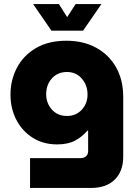

<svg xmlns="http://www.w3.org/2000/svg" viewBox="-20 -729 668 952"><path d="M129 203V55H380Q397 55 407 45.5Q417 36 417 21V-81H413Q388 -51 352.5 -32Q317 -13 263 -13Q195 -13 143 -45.5Q91 -78 61.5 -134Q32 -190 32 -260Q32 -332 64 -393Q96 -454 158 -490.5Q220 -527 309 -527Q394 -527 457.5 -492Q521 -457 556 -394.5Q591 -332 591 -248V48Q591 120 549 161.5Q507 203 431 203ZM312 -154Q357 -154 385.5 -185Q414 -216 414 -260Q414 -307 385.5 -339.5Q357 -372 312 -372Q266 -372 237.5 -340.5Q209 -309 209 -262Q209 -217 237.5 -185.5Q266 -154 312 -154ZM235 -577 144 -709H272L313 -644L355 -709H483L392 -577Z"/></svg>

Font: MuseoModerno ExtraBold
Style: Regular
Weight: 800
Designer: Pablo Cosgaya, Héctor Gatti, Marcela Romero, and the Authors of The MuseoModerno Project.
Foundry: Omnibus-Type Team
Version: Version 1.001